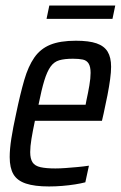

<svg xmlns="http://www.w3.org/2000/svg" viewBox="-20 -665 436 693"><path d="M157 8Q105 8 73.5 -2.5Q42 -13 28.5 -36Q15 -59 15 -98Q15 -127 21 -165.5Q27 -204 38 -254Q53 -326 67.5 -376Q82 -426 104 -457.5Q126 -489 161.5 -503.5Q197 -518 254 -518Q301 -518 328.5 -508.5Q356 -499 368.5 -478.5Q381 -458 381 -424Q381 -405 377.5 -379Q374 -353 368 -322Q362 -291 354 -255L348 -229H106Q98 -191 93.5 -163.5Q89 -136 89 -116Q89 -92 97.5 -79Q106 -66 126.5 -61.5Q147 -57 180 -57Q196 -57 216.5 -58.5Q237 -60 259 -62Q281 -64 301 -67L288 -7Q273 -3 251 0.5Q229 4 204.5 6Q180 8 157 8ZM119 -287H289L292 -303Q298 -330 302.5 -356.5Q307 -383 307 -402Q307 -424 300 -435.5Q293 -447 279 -450Q265 -453 243 -453Q213 -453 194 -447.5Q175 -442 162.5 -424.5Q150 -407 140 -374.5Q130 -342 119 -287ZM148 -597 158 -645H396L386 -597Z"/></svg>

Font: Saira Condensed
Style: Italic
Weight: 400
Width: 3
Italic angle: -12°
Designer: Hector Gatti with collaboration of the Omnibus-Type team
Foundry: Omnibus-Type
Version: Version 1.100